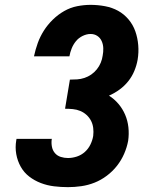

<svg xmlns="http://www.w3.org/2000/svg" viewBox="-20 -763 640 791"><path d="M260 8Q231 8 202.5 4.5Q174 1 148 -9Q122 -19 100.5 -35.5Q79 -52 65.5 -76Q52 -100 47 -128Q42 -156 47 -185Q47 -186 47.5 -187.5Q48 -189 48 -191H194Q194 -190 193.5 -189.5Q193 -189 193 -189Q191 -173 194 -158Q197 -143 206.5 -132Q216 -121 230.5 -116.5Q245 -112 260 -112Q278 -112 296.5 -118Q315 -124 329.5 -137Q344 -150 352.5 -167.5Q361 -185 364 -203Q366 -220 364 -236Q362 -252 355 -265.5Q348 -279 336.5 -289.5Q325 -300 310.5 -306Q296 -312 280 -313.5Q264 -315 248 -315L268 -435Q283 -435 298 -436Q313 -437 328 -442Q343 -447 356 -456Q369 -465 379 -477.5Q389 -490 395 -504.5Q401 -519 403 -534Q406 -549 405.5 -564.5Q405 -580 399 -593.5Q393 -607 381 -615Q369 -623 353 -623Q337 -623 320.5 -615Q304 -607 293 -593.5Q282 -580 275.5 -564Q269 -548 266 -531H120Q126 -559 135.5 -585.5Q145 -612 160.5 -636.5Q176 -661 197.5 -682Q219 -703 244.5 -717.5Q270 -732 298 -737.5Q326 -743 353 -743Q383 -743 412.5 -737.5Q442 -732 466.5 -718.5Q491 -705 509.5 -683Q528 -661 537.5 -634Q547 -607 549.5 -577Q552 -547 547 -517Q543 -494 533.5 -471Q524 -448 508.5 -428.5Q493 -409 472.5 -394Q452 -379 429 -369Q451 -355 468 -335Q485 -315 495.5 -290.5Q506 -266 509 -238.5Q512 -211 508 -183Q503 -156 491.5 -129.5Q480 -103 462 -80Q444 -57 420 -39Q396 -21 369.5 -10.5Q343 0 315 4Q287 8 260 8Z"/></svg>

Font: Iosevka Curly Slab HvExObl
Style: Regular
Weight: 900
Width: 7
Italic angle: -9°
Monospace: yes
Designer: Belleve Invis
Foundry: Belleve Invis
Version: Version 11.1.0; ttfautohint (v1.8.3)